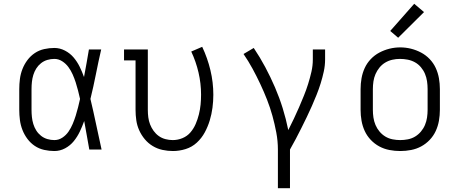

<svg xmlns="http://www.w3.org/2000/svg" viewBox="-20 -792 2440 1017"><path d="M268 8Q241 8 214 2Q187 -4 164.5 -19Q142 -34 125.5 -56Q109 -78 99 -103.5Q89 -129 85.5 -156Q82 -183 82 -210V-320Q82 -347 85.5 -374Q89 -401 99 -426.5Q109 -452 125.5 -474Q142 -496 164.5 -511Q187 -526 214 -532Q241 -538 268 -538Q297 -538 324 -524Q351 -510 370 -487.5Q389 -465 402 -438.5Q415 -412 425 -384Q432 -421 438.5 -457.5Q445 -494 451 -530H516Q501 -465 488 -399Q475 -333 459 -268Q475 -201 489 -134Q503 -67 518 0H453Q446 -38 439.5 -76Q433 -114 426 -151Q416 -123 403 -95.5Q390 -68 371 -44.5Q352 -21 325 -6.5Q298 8 268 8ZM268 -50Q291 -50 310.5 -63Q330 -76 343 -95Q356 -114 365 -135.5Q374 -157 381 -179Q388 -201 393.5 -223.5Q399 -246 404 -268Q399 -290 393.5 -312Q388 -334 381 -355.5Q374 -377 365 -397.5Q356 -418 342.5 -436.5Q329 -455 309.5 -467.5Q290 -480 268 -480Q249 -480 230.5 -474.5Q212 -469 197 -457Q182 -445 172 -429Q162 -413 156.5 -395Q151 -377 149 -358Q147 -339 147 -320V-210Q147 -191 149 -172Q151 -153 156.5 -135Q162 -117 172 -101Q182 -85 197 -73Q212 -61 230.5 -55.5Q249 -50 268 -50Z M896 8Q868 8 840.5 2Q813 -4 789 -18.5Q765 -33 747 -54.5Q729 -76 717.5 -101.5Q706 -127 702 -154.5Q698 -182 698 -210V-472H637V-530H763V-210Q763 -190 765.5 -170.5Q768 -151 775 -133Q782 -115 793.5 -99Q805 -83 821 -71.5Q837 -60 856.5 -55Q876 -50 895 -50Q922 -50 947 -60.5Q972 -71 989 -91Q1006 -111 1016.5 -135.5Q1027 -160 1033.5 -186Q1040 -212 1042.5 -238Q1045 -264 1045 -291Q1045 -350 1031.5 -408Q1018 -466 993 -519L1051 -544Q1079 -485 1094.5 -420.5Q1110 -356 1110 -290Q1110 -256 1105.5 -221.5Q1101 -187 1091 -154Q1081 -121 1064.5 -90.5Q1048 -60 1022.5 -36.5Q997 -13 963.5 -2.5Q930 8 896 8Z M1452 205V0Q1452 -45 1443.5 -90Q1435 -135 1423 -178.5Q1411 -222 1394.5 -264Q1378 -306 1358.5 -347.5Q1339 -389 1317.5 -428.5Q1296 -468 1270 -506L1324 -538Q1357 -489 1385 -436.5Q1413 -384 1436.5 -329.5Q1460 -275 1477.5 -218.5Q1495 -162 1507 -103Q1522 -133 1536.5 -163Q1551 -193 1564 -223.5Q1577 -254 1589.5 -284.5Q1602 -315 1612 -347Q1622 -379 1629.5 -411.5Q1637 -444 1637 -477V-530H1702V-477Q1702 -445 1695 -413Q1688 -381 1678.5 -350.5Q1669 -320 1657 -290Q1645 -260 1632 -230.5Q1619 -201 1605 -172Q1591 -143 1576.5 -114Q1562 -85 1547 -56.5Q1532 -28 1516 0V205Z M2100 8Q2071 8 2042.5 2.5Q2014 -3 1989 -16.5Q1964 -30 1944 -51Q1924 -72 1912 -98Q1900 -124 1895 -152.5Q1890 -181 1890 -210V-320Q1890 -349 1895 -377.5Q1900 -406 1912 -432Q1924 -458 1944 -479Q1964 -500 1989.5 -513.5Q2015 -527 2043 -534Q2071 -541 2100 -541Q2129 -541 2157 -534Q2185 -527 2210.5 -513.5Q2236 -500 2256 -479Q2276 -458 2288 -432Q2300 -406 2305 -377.5Q2310 -349 2310 -320V-210Q2310 -181 2305 -152.5Q2300 -124 2288 -98Q2276 -72 2256 -51Q2236 -30 2211 -16.5Q2186 -3 2157.5 2.5Q2129 8 2100 8ZM2100 -50Q2120 -50 2140.5 -54Q2161 -58 2178.5 -68.5Q2196 -79 2209.5 -95Q2223 -111 2231 -130Q2239 -149 2242 -169.5Q2245 -190 2245 -210V-320Q2245 -341 2242 -361.5Q2239 -382 2231 -401Q2223 -420 2209.5 -436Q2196 -452 2178 -462Q2160 -472 2139.5 -476Q2119 -480 2098 -480Q2078 -480 2058 -475.5Q2038 -471 2020.5 -460.5Q2003 -450 1990 -434Q1977 -418 1969 -399.5Q1961 -381 1958 -360.5Q1955 -340 1955 -320V-210Q1955 -190 1958 -169.5Q1961 -149 1969 -130Q1977 -111 1990.5 -95Q2004 -79 2021.5 -68.5Q2039 -58 2059.5 -54Q2080 -50 2100 -50ZM2089 -592 2047 -628 2174 -772 2226 -728Z"/></svg>

Font: Iosevka Curly Slab LtEx
Style: Regular
Weight: 300
Width: 7
Monospace: yes
Designer: Belleve Invis
Foundry: Belleve Invis
Version: Version 11.1.0; ttfautohint (v1.8.3)